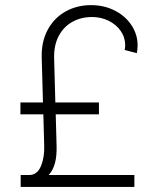

<svg xmlns="http://www.w3.org/2000/svg" viewBox="-20 -737 635 757"><path d="M61.5 0V-46.9H94.7Q126.5 -46.9 141.1 -81.5Q155.8 -116.2 154.3 -162.1L150.9 -286.1H60.5V-333H149.4L144.5 -508.8Q142.6 -572.3 168 -619.4Q193.4 -666.5 238.5 -691.7Q283.7 -716.8 338.9 -716.8Q390.6 -716.8 432.6 -695.3Q474.6 -673.8 498.5 -637.5Q522.5 -601.1 522.5 -558.6Q522.5 -543.5 519.5 -527.3L471.7 -540Q473.6 -551.8 473.6 -558.6Q473.6 -589.8 455.8 -615.2Q438 -640.6 408 -655.3Q377.9 -669.9 342.8 -669.9Q299.8 -669.9 265.4 -650.9Q231 -631.8 211.7 -595.5Q192.4 -559.1 193.4 -508.8L198.2 -333H370.1V-286.1H199.7L203.1 -162.1Q205.6 -82.5 171.9 -46.9H509.8V0Z"/></svg>

Font: Pretendard Std ExtraLight
Style: Regular
Weight: 200
Designer: Base glyphs from Inter by Rasmus Andersson; Hangeul glyphs from Noto Sans CJK(Source Han Sans) by Jang Soo-young and Kan
Foundry: Kil Hyung-jin
Version: Version 1.309